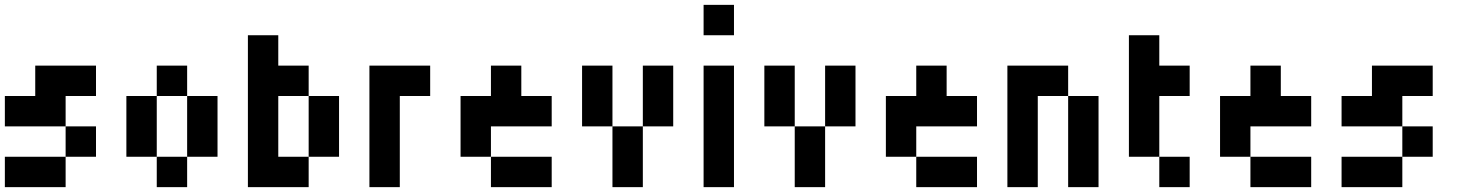

<svg xmlns="http://www.w3.org/2000/svg" viewBox="-20 -770 6040 790"><path d="M125 -375V-500H375V-375H250V-250H0V-375ZM375 -125H250V-250H375ZM250 -125V0H0V-125Z M625 -375V-500H750V-375ZM625 -125H500V-375H625ZM875 -125H750V-375H875ZM750 -125V0H625V-125Z M1125 -125H1250V0H1000V-625H1125V-500H1250V-375H1125ZM1250 -125V-375H1375V-125Z M1625 0H1500V-500H1750V-375H1625Z M2000 -125H1875V-375H2000V-500H2125V-375H2250V-250H2000ZM2000 0V-125H2250V0Z M2500 -250H2375V-500H2500ZM2625 -250V-500H2750V-250ZM2625 0H2500V-250H2625Z M2875 -625V-750H3000V-625ZM3000 0H2875V-500H3000Z M3250 -250H3125V-500H3250ZM3375 -250V-500H3500V-250ZM3375 0H3250V-250H3375Z M3750 -125H3625V-375H3750V-500H3875V-375H4000V-250H3750ZM3750 0V-125H4000V0Z M4250 0H4125V-500H4375V-375H4250ZM4500 0H4375V-375H4500Z M4750 -125H4625V-625H4750V-500H4875V-375H4750ZM4750 0V-125H4875V0Z M5125 -125H5000V-375H5125V-500H5250V-375H5375V-250H5125ZM5125 0V-125H5375V0Z M5625 -375V-500H5875V-375H5750V-250H5500V-375ZM5875 -125H5750V-250H5875ZM5750 -125V0H5500V-125Z"/></svg>

Font: Tiny5
Style: Regular
Weight: 400
Designer: Stefan Schmidt
Foundry: Made with Bits'n'Picas by Kreative Software
Version: Version 1.002; ttfautohint (v1.8.4.7-5d5b)